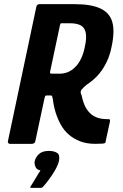

<svg xmlns="http://www.w3.org/2000/svg" viewBox="-20 -693 593 925"><path d="M28 0Q23 0 20 -3.5Q17 -7 18 -12L155 -660Q158 -673 171 -673H340Q418 -673 463 -652.5Q508 -632 521 -587Q534 -542 517 -465Q507 -411 477 -364Q447 -317 399 -286Q383 -273 373.5 -262Q364 -251 373 -234Q377 -215 383 -197.5Q389 -180 398.5 -166Q408 -152 420 -142Q434 -131 452.5 -125Q471 -119 498 -119Q508 -119 509.5 -117Q511 -115 509 -104L489 -12Q489 -6 486 -4Q483 -2 473 -1Q463 0 439 0Q398 0 366.5 -12Q335 -24 311 -45Q289 -64 274 -90.5Q259 -117 249 -148Q239 -179 235 -213Q234 -215 232.5 -224Q231 -233 226 -233H203Q200 -233 198 -230Q196 -227 194 -218L150 -12Q147 0 133 0ZM221 -346Q220 -338 228 -338H267Q312 -338 344 -371.5Q376 -405 388 -464Q399 -513 392.5 -538Q386 -563 366.5 -572Q347 -581 316 -581H278Q274 -581 272.5 -580Q271 -579 269 -572ZM264 83Q259 103 245.5 126.5Q232 150 216 171.5Q200 193 188 206Q183 212 176 212Q165 212 154 212Q143 212 132 212Q125 212 125.5 209.5Q126 207 132 198Q140 186 153 163.5Q166 141 175 128Q157 125 151 111Q145 97 147 84Q152 63 168.5 48.5Q185 34 216 34Q240 34 255 43.5Q270 53 264 83Z"/></svg>

Font: Glory Thin
Style: Bold Italic
Weight: 700
Italic angle: -12°
Version: Version 1.011